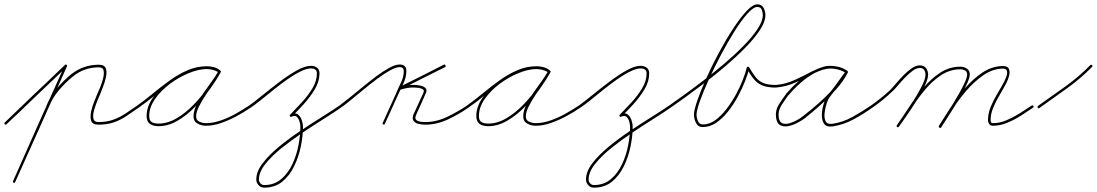

<svg xmlns="http://www.w3.org/2000/svg" viewBox="-26 -568 5050 884"><path d="M-4 4Q-8 0 -4 -4Q28 -35 60.5 -66Q93 -97 125 -128Q162 -163 199 -198Q236 -233 273 -269Q277 -273 281 -269Q285 -264 281 -260Q244 -225 207 -189.5Q170 -154 133 -119Q101 -88 68.5 -57Q36 -26 4 4Q0 8 -4 4ZM279 -270Q285 -268 282 -262Q223 -129 163.5 4Q104 137 44 270Q44 270 44 270Q44 270 44 270Q42 276 37 273Q31 271 34 266Q93 132 152.5 -1Q212 -134 272 -267Q274 -272 279 -270ZM199 -75Q196 -69 191 -71Q185 -74 187 -79Q204 -123 235.5 -160.5Q267 -198 303 -227Q358 -270 429 -270Q455 -270 461 -253.5Q467 -237 462 -213.5Q457 -190 448 -167.5Q439 -145 435 -134Q431 -126 422.5 -105Q414 -84 407.5 -61.5Q401 -39 404 -22.5Q407 -6 427 -6Q465 -6 494.5 -16.5Q524 -27 550 -44Q576 -61 606 -82Q606 -82 606 -82Q606 -82 606 -82Q610 -85 614 -80Q617 -76 612 -72Q582 -51 555 -33Q528 -15 497.5 -4.5Q467 6 427 6Q400 6 394 -11.5Q388 -29 393.5 -54.5Q399 -80 409 -103.5Q419 -127 423 -138Q427 -146 435 -165.5Q443 -185 448.5 -206.5Q454 -228 451 -243Q448 -258 429 -258Q362 -258 311 -217Q276 -189 245.5 -153Q215 -117 199 -75Q199 -75 199 -75Q199 -75 199 -75Z M612 -72Q607 -69 604 -74Q601 -79 606 -82Q641 -107 678.5 -138Q716 -169 755.5 -197.5Q795 -226 837.5 -244.5Q880 -263 927 -263Q942 -263 957.5 -259Q973 -255 985 -246Q990 -243 987 -238Q984 -233 979 -236Q954 -250 925 -250Q889 -250 843.5 -231.5Q798 -213 756.5 -182Q715 -151 688 -112.5Q661 -74 661 -34Q661 -13 672.5 -6Q684 1 704 1Q746 1 787.5 -23.5Q829 -48 866 -86.5Q903 -125 932 -166.5Q961 -208 980 -241Q983 -246 988 -243Q993 -240 990 -235Q979 -215 960.5 -188.5Q942 -162 923 -133.5Q904 -105 890.5 -78.5Q877 -52 877 -32Q877 -14 892.5 -7.5Q908 -1 922 -1Q955 -1 991 -13.5Q1027 -26 1060.5 -45Q1094 -64 1121 -82Q1121 -82 1121 -82Q1121 -82 1121 -82Q1125 -85 1129 -80Q1132 -76 1127 -72Q1100 -53 1065 -34Q1030 -15 993 -2Q956 11 922 11Q902 11 883.5 1Q865 -9 865 -32Q865 -56 878 -83.5Q891 -111 910 -138.5Q929 -166 948.5 -192.5Q968 -219 980 -241Q983 -246 988 -243Q993 -240 990 -235Q971 -200 940.5 -157.5Q910 -115 872 -76Q834 -37 791 -12Q748 13 704 13Q679 13 664 2.5Q649 -8 649 -34Q649 -76 677 -117Q705 -158 748 -190.5Q791 -223 838.5 -242.5Q886 -262 925 -262Q958 -262 985 -246Q990 -243 987 -238Q983 -233 979 -236Q967 -244 953.5 -247.5Q940 -251 927 -251Q882 -251 840.5 -232.5Q799 -214 760 -185.5Q721 -157 684 -126.5Q647 -96 612 -72Q612 -72 612 -72Q612 -72 612 -72Z M1118 -72Q1115 -77 1120 -81Q1145 -99 1182.5 -129.5Q1220 -160 1261 -191Q1302 -222 1340 -243.5Q1378 -265 1406 -265Q1422 -265 1433.5 -256.5Q1445 -248 1445 -230Q1445 -193 1423.5 -157Q1402 -121 1372.5 -88.5Q1343 -56 1318 -32Q1318 -32 1318 -32Q1318 -32 1318 -32Q1314 -28 1310 -32Q1306 -36 1310 -40Q1333 -64 1362 -95Q1391 -126 1412 -160.5Q1433 -195 1433 -230Q1433 -243 1425 -248Q1417 -253 1406 -253Q1386 -253 1357.5 -239Q1329 -225 1297 -202.5Q1265 -180 1233.5 -154.5Q1202 -129 1174 -106.5Q1146 -84 1126 -71Q1122 -67 1118 -72ZM1317 -31Q1311 -28 1309 -33Q1306 -39 1311 -41Q1332 -51 1344.5 -42Q1357 -33 1363 -16Q1369 1 1369 17Q1369 56 1359.5 104Q1350 152 1329 196Q1308 240 1274 268Q1240 296 1190 296Q1175 296 1164.5 284.5Q1154 273 1154 259Q1154 222 1183 184Q1212 146 1258 108Q1304 70 1356.5 35Q1409 0 1457 -30Q1505 -60 1537 -82Q1541 -85 1545 -80Q1548 -76 1543 -72Q1513 -51 1466 -21.5Q1419 8 1367.5 42.5Q1316 77 1270 114Q1224 151 1195 188Q1166 225 1166 259Q1166 268 1173 276Q1180 284 1190 284Q1237 284 1269 256.5Q1301 229 1320.5 187Q1340 145 1348.5 99Q1357 53 1357 17Q1357 5 1353 -8.5Q1349 -22 1340.5 -30Q1332 -38 1317 -31Q1317 -31 1317 -31Q1317 -31 1317 -31Z M1543 -72Q1538 -69 1535 -74Q1532 -79 1537 -82Q1556 -96 1584.5 -119Q1613 -142 1644.5 -168Q1676 -194 1707.5 -217.5Q1739 -241 1767 -256Q1795 -271 1814 -271Q1845 -271 1845 -241Q1845 -213 1831.5 -184Q1818 -155 1806 -130Q1791 -97 1776 -64Q1761 -31 1746 2Q1744 8 1739 5Q1733 3 1736 -2Q1751 -35 1766 -68Q1781 -101 1796 -134Q1806 -159 1819.5 -186.5Q1833 -214 1833 -241Q1833 -259 1814 -259Q1797 -259 1770 -244Q1743 -229 1712 -206Q1681 -183 1649.5 -157Q1618 -131 1590 -108Q1562 -85 1543 -72Q1543 -72 1543 -72Q1543 -72 1543 -72ZM2017 -270Q2023 -273 2025 -267Q2028 -262 2023 -259Q1971 -233 1920 -207.5Q1869 -182 1818 -156Q1813 -153 1810 -159Q1808 -165 1813 -167Q1830 -172 1847.5 -175Q1865 -178 1883 -177Q1883 -177 1883 -177Q1883 -177 1883 -177Q1893 -177 1908.5 -174Q1924 -171 1933 -162.5Q1942 -154 1934 -137Q1934 -137 1934 -137Q1934 -138 1934 -138Q1924 -114 1913 -90Q1902 -66 1891 -42Q1891 -42 1891 -41Q1891 -41 1891 -41Q1883 -25 1889 -17.5Q1895 -10 1907.5 -8Q1920 -6 1932 -6Q1983 -6 2033 -30Q2083 -54 2124 -82Q2124 -82 2124 -82Q2124 -82 2124 -82Q2128 -85 2132 -80Q2135 -76 2130 -72Q2089 -43 2037 -18.5Q1985 6 1932 6Q1915 6 1899.5 2Q1884 -2 1877 -13.5Q1870 -25 1880 -47Q1880 -47 1880 -47Q1880 -46 1880 -46Q1891 -70 1902 -94Q1913 -118 1924 -142Q1924 -142 1924 -143Q1924 -143 1924 -143Q1928 -153 1920 -157.5Q1912 -162 1900.5 -163.5Q1889 -165 1883 -165Q1883 -165 1883 -165Q1883 -165 1883 -165Q1866 -166 1849.5 -163Q1833 -160 1817 -155Q1812 -154 1809 -159Q1807 -164 1812 -167Q1864 -192 1915 -218Q1966 -244 2017 -270Q2017 -270 2017 -270Q2017 -270 2017 -270Z M2130 -72Q2125 -69 2122 -74Q2119 -79 2124 -82Q2159 -107 2196.5 -138Q2234 -169 2273.5 -197.5Q2313 -226 2355.5 -244.5Q2398 -263 2445 -263Q2460 -263 2475.5 -259Q2491 -255 2503 -246Q2508 -243 2505 -238Q2502 -233 2497 -236Q2472 -250 2443 -250Q2407 -250 2361.5 -231.5Q2316 -213 2274.5 -182Q2233 -151 2206 -112.5Q2179 -74 2179 -34Q2179 -13 2190.5 -6Q2202 1 2222 1Q2264 1 2305.5 -23.5Q2347 -48 2384 -86.5Q2421 -125 2450 -166.5Q2479 -208 2498 -241Q2501 -246 2506 -243Q2511 -240 2508 -235Q2497 -215 2478.5 -188.5Q2460 -162 2441 -133.5Q2422 -105 2408.5 -78.5Q2395 -52 2395 -32Q2395 -14 2410.5 -7.5Q2426 -1 2440 -1Q2473 -1 2509 -13.5Q2545 -26 2578.5 -45Q2612 -64 2639 -82Q2639 -82 2639 -82Q2639 -82 2639 -82Q2643 -85 2647 -80Q2650 -76 2645 -72Q2618 -53 2583 -34Q2548 -15 2511 -2Q2474 11 2440 11Q2420 11 2401.5 1Q2383 -9 2383 -32Q2383 -56 2396 -83.5Q2409 -111 2428 -138.5Q2447 -166 2466.5 -192.5Q2486 -219 2498 -241Q2501 -246 2506 -243Q2511 -240 2508 -235Q2489 -200 2458.5 -157.5Q2428 -115 2390 -76Q2352 -37 2309 -12Q2266 13 2222 13Q2197 13 2182 2.5Q2167 -8 2167 -34Q2167 -76 2195 -117Q2223 -158 2266 -190.5Q2309 -223 2356.5 -242.5Q2404 -262 2443 -262Q2476 -262 2503 -246Q2508 -243 2505 -238Q2501 -233 2497 -236Q2485 -244 2471.5 -247.5Q2458 -251 2445 -251Q2400 -251 2358.5 -232.5Q2317 -214 2278 -185.5Q2239 -157 2202 -126.5Q2165 -96 2130 -72Q2130 -72 2130 -72Q2130 -72 2130 -72Z M2636 -72Q2633 -77 2638 -81Q2663 -99 2700.5 -129.5Q2738 -160 2779 -191Q2820 -222 2858 -243.5Q2896 -265 2924 -265Q2940 -265 2951.5 -256.5Q2963 -248 2963 -230Q2963 -193 2941.5 -157Q2920 -121 2890.5 -88.5Q2861 -56 2836 -32Q2836 -32 2836 -32Q2836 -32 2836 -32Q2832 -28 2828 -32Q2824 -36 2828 -40Q2851 -64 2880 -95Q2909 -126 2930 -160.5Q2951 -195 2951 -230Q2951 -243 2943 -248Q2935 -253 2924 -253Q2904 -253 2875.5 -239Q2847 -225 2815 -202.5Q2783 -180 2751.5 -154.5Q2720 -129 2692 -106.5Q2664 -84 2644 -71Q2640 -67 2636 -72ZM2835 -31Q2829 -28 2827 -33Q2824 -39 2829 -41Q2850 -51 2862.5 -42Q2875 -33 2881 -16Q2887 1 2887 17Q2887 56 2877.5 104Q2868 152 2847 196Q2826 240 2792 268Q2758 296 2708 296Q2693 296 2682.5 284.5Q2672 273 2672 259Q2672 222 2701 184Q2730 146 2776 108Q2822 70 2874.5 35Q2927 0 2975 -30Q3023 -60 3055 -82Q3059 -85 3063 -80Q3066 -76 3061 -72Q3031 -51 2984 -21.5Q2937 8 2885.5 42.5Q2834 77 2788 114Q2742 151 2713 188Q2684 225 2684 259Q2684 268 2691 276Q2698 284 2708 284Q2755 284 2787 256.5Q2819 229 2838.5 187Q2858 145 2866.5 99Q2875 53 2875 17Q2875 5 2871 -8.5Q2867 -22 2858.5 -30Q2850 -38 2835 -31Q2835 -31 2835 -31Q2835 -31 2835 -31Z M3053 -74Q3050 -78 3055 -82Q3078 -98 3119 -127.5Q3160 -157 3208.5 -194Q3257 -231 3306 -272.5Q3355 -314 3395.5 -355Q3436 -396 3461 -433Q3486 -470 3486 -499Q3486 -511 3481 -523.5Q3476 -536 3461 -536Q3443 -536 3415.5 -505.5Q3388 -475 3356.5 -425Q3325 -375 3294 -316.5Q3263 -258 3237.5 -202Q3212 -146 3196.5 -102.5Q3181 -59 3181 -40Q3181 -26 3187.5 -10.5Q3194 5 3210 5Q3240 5 3267 -14.5Q3294 -34 3318 -65Q3342 -96 3361.5 -131.5Q3381 -167 3394 -200.5Q3407 -234 3412 -256Q3413 -260 3417 -261Q3421 -261 3423 -258Q3439 -231 3453 -213Q3467 -195 3488 -186Q3509 -177 3544 -177Q3550 -177 3550 -171Q3550 -165 3544 -165Q3507 -165 3484 -174.5Q3461 -184 3445 -203.5Q3429 -223 3413 -252Q3411 -255 3418 -256Q3425 -257 3424 -254Q3418 -229 3404.5 -194.5Q3391 -160 3371 -123Q3351 -86 3325.5 -54Q3300 -22 3271 -2.5Q3242 17 3210 17Q3188 17 3178.5 -2Q3169 -21 3169 -40Q3169 -60 3184.5 -105Q3200 -150 3226 -208Q3252 -266 3284 -325.5Q3316 -385 3349 -435.5Q3382 -486 3411 -517Q3440 -548 3461 -548Q3481 -548 3489.5 -532Q3498 -516 3498 -499Q3498 -468 3473 -430Q3448 -392 3407 -350Q3366 -308 3317 -266Q3268 -224 3218.5 -186.5Q3169 -149 3127.5 -119Q3086 -89 3061 -72Q3057 -69 3053 -74Z M3532 -165Q3526 -165 3526 -171Q3526 -177 3532 -177Q3534 -177 3535.5 -177Q3537 -177 3539 -177Q3541 -177 3543.5 -177Q3546 -177 3548 -177Q3548 -177 3548 -177Q3547 -177 3548 -177Q3592 -181 3633.5 -200Q3675 -219 3714 -240Q3714 -240 3714 -240Q3714 -240 3714 -240Q3741 -253 3765 -260.5Q3789 -268 3819 -263Q3819 -263 3819 -263Q3819 -263 3819 -263Q3834 -260 3847.5 -255.5Q3861 -251 3874 -243Q3879 -240 3876 -235Q3873 -230 3868 -233Q3849 -244 3829 -249Q3829 -249 3829 -249Q3829 -249 3829 -249Q3795 -257 3764 -247Q3764 -247 3764 -247Q3763 -247 3763 -247Q3754 -245 3745 -241Q3736 -237 3727 -233Q3727 -233 3727 -233Q3727 -233 3727 -233Q3691 -214 3660 -186.5Q3629 -159 3603 -128Q3603 -128 3603 -128Q3603 -129 3603 -129Q3587 -107 3571.5 -82.5Q3556 -58 3559 -30Q3562 -6 3576 -0.5Q3590 5 3609 -0.5Q3628 -6 3645.5 -16Q3663 -26 3672 -34Q3705 -59 3743 -92.5Q3781 -126 3814.5 -164Q3848 -202 3867 -239Q3869 -244 3875 -241Q3880 -237 3877 -233Q3868 -219 3858 -205Q3842 -185 3826.5 -163.5Q3811 -142 3795 -122Q3795 -122 3795 -122Q3795 -122 3795 -122Q3787 -113 3780 -91.5Q3773 -70 3770.5 -47Q3768 -24 3775.5 -9.5Q3783 5 3806 2Q3806 2 3806 2Q3806 2 3806 2Q3806 2 3806 2Q3806 2 3806 2Q3855 -5 3899 -29.5Q3943 -54 3984 -82Q3988 -85 3992 -80Q3995 -76 3990 -72Q3949 -43 3904 -18.5Q3859 6 3808 14Q3808 14 3808 14Q3808 14 3808 14Q3808 14 3808 14Q3808 14 3808 14Q3779 18 3768 1.5Q3757 -15 3758 -41Q3759 -67 3767 -92Q3775 -117 3785 -130Q3785 -130 3785 -130Q3785 -130 3785 -130Q3802 -150 3817.5 -171Q3833 -192 3848 -213Q3858 -226 3867 -239Q3870 -244 3875 -241Q3880 -238 3877 -233Q3858 -195 3824 -157Q3790 -119 3751.5 -84.5Q3713 -50 3680 -24Q3667 -14 3646.5 -3Q3626 8 3604.5 12.5Q3583 17 3566.5 8.5Q3550 0 3547 -28Q3543 -60 3559.5 -86Q3576 -112 3593 -135Q3593 -135 3593 -136Q3593 -136 3593 -136Q3621 -168 3652.5 -196Q3684 -224 3721 -243Q3721 -243 3721 -243Q3721 -243 3721 -243Q3731 -248 3740.5 -252Q3750 -256 3761 -259Q3761 -259 3760 -259Q3760 -259 3760 -259Q3795 -269 3831 -261Q3831 -261 3831 -261Q3831 -261 3831 -261Q3854 -256 3874 -243Q3879 -240 3876 -235Q3873 -230 3868 -233Q3856 -240 3843.5 -244.5Q3831 -249 3817 -251Q3817 -251 3817 -251Q3817 -251 3817 -251Q3789 -256 3766.5 -248.5Q3744 -241 3720 -230Q3720 -230 3720 -230Q3720 -230 3720 -230Q3680 -208 3637 -188.5Q3594 -169 3548 -165Q3548 -165 3548 -165Q3548 -165 3548 -165Q3546 -165 3543.5 -165Q3541 -165 3539 -165Q3537 -165 3535.5 -165Q3534 -165 3532 -165Q3532 -165 3532 -165Q3532 -165 3532 -165Z M3990 -72Q3986 -69 3982 -74Q3979 -78 3984 -82Q4031 -115 4071 -152Q4083 -164 4099 -183Q4115 -202 4133.5 -221Q4152 -240 4171.5 -253.5Q4191 -267 4209 -267Q4228 -267 4237.5 -254.5Q4247 -242 4247 -224Q4247 -204 4231 -171Q4215 -138 4192 -101.5Q4169 -65 4147 -33.5Q4125 -2 4113 15Q4109 20 4105 17Q4100 13 4103 9Q4115 -8 4136.5 -39Q4158 -70 4180.5 -105.5Q4203 -141 4219 -173Q4235 -205 4235 -224Q4235 -237 4229 -246Q4223 -255 4209 -255Q4193 -255 4175 -241.5Q4157 -228 4139 -209Q4121 -190 4105.5 -171.5Q4090 -153 4079 -144Q4038 -105 3990 -72Q3990 -72 3990 -72Q3990 -72 3990 -72ZM4105 17Q4100 13 4103 9Q4129 -28 4159 -74Q4189 -120 4224.5 -162.5Q4260 -205 4302.5 -233Q4345 -261 4396 -261Q4413 -261 4426 -252Q4439 -243 4439 -225Q4439 -212 4428.5 -187.5Q4418 -163 4401.5 -133.5Q4385 -104 4366.5 -74.5Q4348 -45 4332.5 -20.5Q4317 4 4308 17Q4305 22 4300 19Q4295 16 4298 11Q4306 -2 4321.5 -25.5Q4337 -49 4355 -78.5Q4373 -108 4389.5 -137Q4406 -166 4416.5 -189.5Q4427 -213 4427 -225Q4427 -238 4417 -243.5Q4407 -249 4396 -249Q4348 -249 4306.5 -221.5Q4265 -194 4230.5 -152Q4196 -110 4167 -65Q4138 -20 4113 15Q4109 20 4105 17ZM4300 20Q4294 17 4297 11Q4319 -24 4349 -70.5Q4379 -117 4416 -160.5Q4453 -204 4496 -233Q4539 -262 4587 -264Q4613 -265 4619 -251Q4625 -237 4620 -218.5Q4615 -200 4607 -185Q4594 -160 4577 -131.5Q4560 -103 4547.5 -73.5Q4535 -44 4535 -16Q4535 -10 4537 -5.5Q4539 -1 4546 -1Q4577 -1 4608.5 -14.5Q4640 -28 4669.5 -46.5Q4699 -65 4724 -82Q4729 -85 4732 -80Q4735 -75 4730 -72Q4705 -55 4674.5 -35.5Q4644 -16 4611 -2.5Q4578 11 4546 11Q4534 11 4528.5 3Q4523 -5 4523 -16Q4523 -46 4535.5 -76.5Q4548 -107 4565.5 -136Q4583 -165 4597 -191Q4602 -201 4607.5 -215.5Q4613 -230 4610 -241.5Q4607 -253 4587 -252Q4542 -250 4500.5 -221Q4459 -192 4422.5 -149.5Q4386 -107 4357 -61.5Q4328 -16 4308 18Q4305 23 4300 20Z M4760 -71Q4756 -67 4752 -72Q4749 -77 4754 -81Q4815 -124 4878 -169Q4941 -214 4994 -268Q4998 -272 5002 -268Q5006 -264 5002 -260Q4949 -206 4885.5 -160.5Q4822 -115 4760 -71Q4760 -71 4760 -71Q4760 -71 4760 -71Z"/></svg>

Font: FRB American Cursive Guidelines Arrows Thin
Style: Italic
Weight: 100
Italic angle: -25°
Version: Version 2.0;Modular Font Editor K font №1